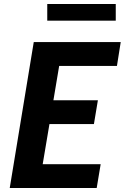

<svg xmlns="http://www.w3.org/2000/svg" viewBox="-20 -947 640 967"><path d="M29 0 150 -735H588L569 -615H278L249 -442H473L453 -322H229L195 -120H487L467 0ZM218 -843V-927H563V-843Z"/></svg>

Font: Iosevka SS04 Hv Ex Obl
Style: Regular
Weight: 900
Width: 7
Italic angle: -9°
Monospace: yes
Designer: Belleve Invis
Foundry: Belleve Invis
Version: Version 19.0.0; ttfautohint (v1.8.4)